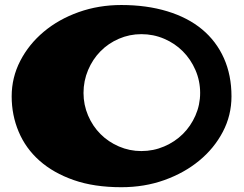

<svg xmlns="http://www.w3.org/2000/svg" viewBox="-20 -740 989 778"><path d="M471.7 -719.7Q574.2 -719.7 657.7 -694.3Q741.2 -668.9 798.8 -621.1Q856.4 -573.2 887.2 -504.4Q918 -435.5 918 -349.6Q918 -272.5 882.8 -205.6Q847.7 -138.7 787.1 -88.9Q726.6 -39.1 646 -10.3Q565.4 18.6 471.7 18.6Q361.3 18.6 278.8 -10.3Q196.3 -39.1 140.1 -88.9Q84 -138.7 55.7 -206.1Q27.3 -273.4 27.3 -349.6Q27.3 -425.8 62 -493.2Q96.7 -560.5 157.2 -611.3Q217.8 -662.1 298.8 -690.9Q379.9 -719.7 471.7 -719.7ZM552.7 -127.9Q601.6 -127.9 645 -146.5Q688.5 -165 720.7 -196.8Q752.9 -228.5 772 -272Q791 -315.4 791 -363.3Q791 -412.1 772 -456.1Q752.9 -500 720.7 -532.2Q688.5 -564.5 645 -583Q601.6 -601.6 552.7 -601.6Q504.9 -601.6 461.9 -583Q418.9 -564.5 387.2 -532.2Q355.5 -500 336.9 -456.1Q318.4 -412.1 318.4 -363.3Q318.4 -315.4 336.9 -272Q355.5 -228.5 387.2 -196.8Q418.9 -165 461.9 -146.5Q504.9 -127.9 552.7 -127.9Z"/></svg>

Font: Polsku
Style: Regular
Weight: 400
Designer: Sebastien Sanfilippo
Version: Version 1.1